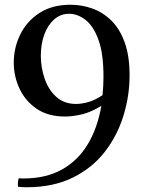

<svg xmlns="http://www.w3.org/2000/svg" viewBox="-20 -650 610 809"><path d="M407 -204Q363 -177 324.5 -168Q286 -159 254 -159Q182 -159 134 -192Q86 -225 62 -277Q38 -329 38 -386Q38 -449 65.5 -505Q93 -561 146.5 -595.5Q200 -630 277 -630Q325 -630 369.5 -614Q414 -598 449.5 -563Q485 -528 505.5 -471Q526 -414 526 -332Q526 -247 500.5 -163.5Q475 -80 422.5 -11.5Q370 57 287.5 98Q205 139 91 139Q88 139 77 138.5Q66 138 56 137Q55 128 55.5 119.5Q56 111 59 101Q68 102 72.5 102Q77 102 78 102Q174 102 241.5 64Q309 26 350 -42.5Q391 -111 407 -204ZM416 -327Q416 -424 395 -482Q374 -540 340.5 -566Q307 -592 271 -592Q235 -592 208 -568Q181 -544 166.5 -504Q152 -464 152 -415Q152 -366 168 -319Q184 -272 217 -242Q250 -212 301 -212Q322 -212 350.5 -219.5Q379 -227 412 -249Q416 -287 416 -327Z"/></svg>

Font: Tiro Gurmukhi
Style: Regular
Weight: 400
Designer: Gurmukhi: John Hudson & Fiona Ross. Latin: John Hudson.
Foundry: Tiro Typeworks Ltd.
Version: Version 1.52